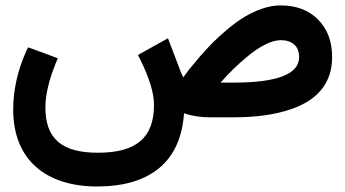

<svg xmlns="http://www.w3.org/2000/svg" viewBox="-20 -429 1263 702"><path d="M1073.7 -220.2C1073.7 -158.2 994.1 -127 835 -127H786.6C814 -158.7 846.2 -190.9 887.2 -224.6C927.7 -258.3 972.7 -282.2 1005.9 -282.2C1048.8 -282.2 1073.7 -259.8 1073.7 -220.2ZM335.9 252.9C531.2 252.4 641.1 160.6 652.8 -15.1C680.7 -4.9 712.4 0 747.6 0H828.6C914.1 0 984.4 -8.8 1046.9 -30.8C1137.7 -62.5 1194.3 -122.6 1194.3 -220.2C1194.3 -277.3 1177.2 -322.8 1143.1 -357.4C1108.9 -392.1 1063 -409.2 1005.9 -409.2C984.4 -409.2 961.9 -405.3 939 -397.5C892.1 -381.3 855 -357.9 813 -323.2C771 -288.1 743.7 -259.8 711.4 -222.7C695.3 -204.1 683.1 -189.5 674.8 -179.2C666.5 -168.9 658.7 -157.7 650.4 -146.5C647.9 -150.4 645 -156.7 641.6 -164.6L602.1 -268.1L594.2 -289.1L574.7 -278.3L501 -237.3L484.4 -228L492.7 -211.4C526.4 -143.6 543 -88.4 543 -45.4C543 73.7 479.5 129.4 337.4 129.4C204.6 129.4 146 77.1 146 -36.6C146 -82 158.7 -135.7 183.6 -197.3L191.4 -215.8L172.4 -223.1L99.6 -250L82.5 -255.9L74.7 -239.3C43.9 -169.4 28.3 -99.1 28.3 -28.3C28.3 157.7 150.4 252.9 335.9 252.9Z"/></svg>

Font: Samim
Style: Bold
Weight: 700
Foundry: DejaVu fonts team - Redesigned by Saber Rastikerdar
Version: Version 4.0.5